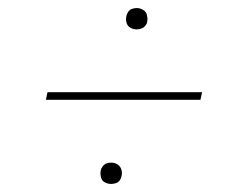

<svg xmlns="http://www.w3.org/2000/svg" viewBox="-20 -579 616 477"><path d="M320 -506Q325 -506 331 -508Q337 -510 341 -515Q345 -520 346 -526Q347 -534 345 -542Q343 -550 335.5 -554.5Q328 -559 320 -559Q314 -559 308 -557Q302 -555 298.5 -549.5Q295 -544 294 -539Q292 -530 294.5 -522Q297 -514 304 -510Q311 -506 320 -506ZM94 -331H478L482 -350H98ZM256 -122Q262 -122 268 -124Q274 -126 277.5 -131Q281 -136 282 -142Q284 -150 281.5 -158Q279 -166 272 -170.5Q265 -175 256 -175Q250 -175 244.5 -173Q239 -171 235 -165.5Q231 -160 230 -155Q229 -146 231 -138Q233 -130 240.5 -126Q248 -122 256 -122Z"/></svg>

Font: Iosevka Sparkle Thin
Style: Italic
Weight: 100
Italic angle: -9°
Designer: Belleve Invis
Foundry: Belleve Invis
Version: Version 4.5.0; ttfautohint (v1.8.3)